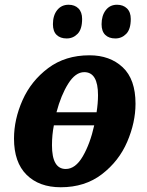

<svg xmlns="http://www.w3.org/2000/svg" viewBox="-20 -779 621 809"><path d="M551 -342Q551 -263 516 -181.5Q481 -100 409.5 -45Q338 10 236 10Q145 10 92 -42.5Q39 -95 39 -195Q39 -276 75 -357Q111 -438 183 -492Q255 -546 357 -546Q443 -546 497 -495.5Q551 -445 551 -342ZM218 -306H387Q393 -345 393 -378Q393 -475 335 -475Q298 -475 267.5 -426.5Q237 -378 218 -306ZM377 -251H207Q199 -211 199 -167Q199 -67 257 -67Q298 -67 329 -120.5Q360 -174 377 -251ZM203 -677Q203 -714 221 -736.5Q239 -759 269 -759Q295 -759 310.5 -743.5Q326 -728 326 -699Q326 -656 307 -636.5Q288 -617 261 -617Q234 -617 218.5 -632Q203 -647 203 -677ZM408 -677Q408 -713 425.5 -736Q443 -759 473 -759Q499 -759 515 -743.5Q531 -728 531 -699Q531 -656 512 -636.5Q493 -617 466 -617Q439 -617 423.5 -632Q408 -647 408 -677Z"/></svg>

Font: Noto Serif NarrowExtraBold
Style: Italic
Weight: 800
Width: 4
Italic angle: -12°
Designer: Monotype Design Team
Foundry: Monotype Imaging Inc.
Version: Version 1.001